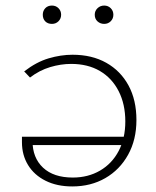

<svg xmlns="http://www.w3.org/2000/svg" viewBox="-20 -665 563 691"><path d="M240 6Q185 6 144 -14.5Q103 -35 81 -71Q59 -107 59 -153Q59 -158 59 -163.5Q59 -169 59 -173H97V-158Q97 -97 135 -61.5Q173 -26 242 -26Q297 -26 340 -51Q383 -76 407 -121.5Q431 -167 431 -228Q431 -290 407 -337Q383 -384 339.5 -409.5Q296 -435 236 -435Q199 -435 160.5 -423.5Q122 -412 88 -386L67 -408Q111 -442 155 -455Q199 -468 241 -468Q311 -468 362.5 -439Q414 -410 442.5 -357.5Q471 -305 471 -233Q471 -162 441 -108Q411 -54 359 -24Q307 6 240 6ZM69 -143V-173H440L434 -143ZM167 -579Q152 -579 143 -588Q134 -597 134 -612Q134 -626 143 -635.5Q152 -645 167 -645Q181 -645 190.5 -635.5Q200 -626 200 -612Q200 -598 190.5 -588.5Q181 -579 167 -579ZM355 -579Q341 -579 331 -588Q321 -597 321 -612Q321 -626 331 -635.5Q341 -645 355 -645Q369 -645 378.5 -635.5Q388 -626 388 -612Q388 -598 378.5 -588.5Q369 -579 355 -579Z"/></svg>

Font: Ysabeau SC ExtraLight
Style: Regular
Weight: 250
Designer: Christian Thalmann (Catharsis Fonts)
Version: Version 2.001;gftools[0.9.30]; featfreeze: smcp